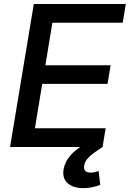

<svg xmlns="http://www.w3.org/2000/svg" viewBox="-20 -748 660 977"><path d="M31.2 0 151.9 -727.5H620.1L604.5 -632.3H246.6L210.9 -416H543L527.3 -321.3H194.8L157.7 -95.2H517.6L502 0ZM404.3 209.5Q353.5 209.5 324.7 184.6Q295.9 159.7 303.7 112.8Q310.1 76.7 336.7 44.9Q363.3 13.2 410.2 -14.2L502 0Q460.4 26.4 436.3 47.9Q412.1 69.3 408.2 94.7Q405.3 111.8 413.8 121.1Q422.4 130.4 441.9 130.4Q452.6 130.4 463.1 127.9Q473.6 125.5 481.9 122.1L490.2 192.9Q473.6 199.2 451.4 204.3Q429.2 209.5 404.3 209.5Z"/></svg>

Font: Inter 20pt Medium
Style: Italic
Weight: 500
Italic angle: -9.3988°
Version: Version 4.001;git-66647c0bb